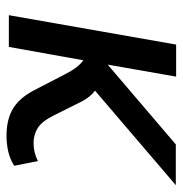

<svg xmlns="http://www.w3.org/2000/svg" viewBox="-6 -534 548 575"><g transform="rotate(90 267.5 -247.0)"><path d="M26 0 114 -501H210L174 -296L413 -500H535L252 -258Q271 -244 284 -219L327 -133Q344 -99 364 -86.5Q384 -74 409 -74Q437 -74 463 -87L477 -16Q456 -3 433.5 2Q411 7 387 7Q337 7 304 -13.5Q271 -34 247 -83L203 -168Q183 -208 161 -223L121 0Z"/></g></svg>

Font: Livvic Medium
Style: Italic
Weight: 500
Italic angle: -10°
Designer: Jacques Le Bailly, Baron von Fonthausen
Version: Version 1.001; ttfautohint (v1.8.2)